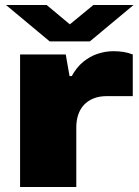

<svg xmlns="http://www.w3.org/2000/svg" viewBox="-20 -745 555 765"><path d="M60 0V-528H242L257 -442H266Q285 -477 312 -499Q339 -521 370 -531Q401 -541 432 -541Q454 -541 472.5 -538Q491 -535 509 -528V-362H406Q375 -362 352 -352.5Q329 -343 314 -326.5Q299 -310 291.5 -287.5Q284 -265 284 -238V0ZM4 -725H166L293 -619H223L352 -725H512L338 -580H178Z"/></svg>

Font: Archivo Expanded Black
Style: Regular
Weight: 900
Width: 7
Designer: Hector Gatti
Foundry: Omnibus-Type
Version: Version 2.001